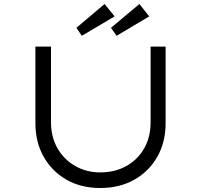

<svg xmlns="http://www.w3.org/2000/svg" viewBox="-20 -933 1006 960"><path d="M481 7Q384 7 311.5 -35Q239 -77 198 -150Q157 -223 157 -317V-700H235V-321Q235 -248 267.5 -191.5Q300 -135 356 -103Q412 -71 481 -71Q555 -71 612 -103Q669 -135 701 -191.5Q733 -248 733 -321V-700H808V-316Q808 -223 767 -150Q726 -77 652.5 -35Q579 7 481 7ZM389 -754 362 -794 503 -913 553 -851ZM563 -754 535 -794 677 -913 726 -851Z"/></svg>

Font: Lexend Peta Light
Style: Regular
Weight: 300
Version: Version 1.007